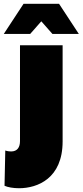

<svg xmlns="http://www.w3.org/2000/svg" viewBox="-48 -787 438 1018"><path d="M-20 11 -24 198C-6 206 22 211 53 211C151 211 284 159 284 -37V-547H58V-39C58 -5 43 16 11 16C2 16 -8 15 -20 11ZM-28 -607H112L171 -674L230 -607H370L265 -767H77Z"/></svg>

Font: Chess Sans Black
Style: Regular
Weight: 900
Designer: Wolf Bōese
Foundry: Wolf Bōese
Version: Version 7.223;Glyphs 3.3 (3306)